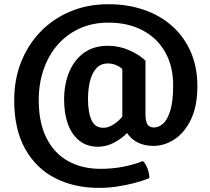

<svg xmlns="http://www.w3.org/2000/svg" viewBox="-20 -700 997 912"><path d="M671 -159Q671 -124 680.5 -109.2Q690 -94.5 711 -94.5Q734.5 -94.5 755.2 -113.2Q776 -132 789.2 -175.8Q802.5 -219.5 802.5 -295Q802.5 -385.5 764.5 -452.5Q726.5 -519.5 657.2 -556Q588 -592.5 495 -592.5Q420 -592.5 359 -565Q298 -537.5 254.5 -488Q211 -438.5 187.5 -371.2Q164 -304 164 -224.5Q164 -117 200.8 -44.2Q237.5 28.5 303.5 65.2Q369.5 102 458 102Q512 102 562.5 92.5Q613 83 659 65Q673.5 79.5 681.5 102.8Q689.5 126 689.5 146Q655.5 160 615.2 170.2Q575 180.5 533 186.5Q491 192.5 450.5 192.5Q333 192.5 242.2 146.2Q151.5 100 99.5 7.2Q47.5 -85.5 47.5 -224.5Q47.5 -323 80.5 -406Q113.5 -489 173.5 -550.5Q233.5 -612 315.2 -646Q397 -680 495 -680Q586.5 -680 664 -653.2Q741.5 -626.5 798.2 -575.8Q855 -525 886.2 -453.2Q917.5 -381.5 917.5 -291.5Q917.5 -195.5 887 -132.5Q856.5 -69.5 808.8 -38.2Q761 -7 708.5 -7Q663.5 -7 630.2 -25.2Q597 -43.5 579 -75.2Q561 -107 561 -147V-372Q549 -383.5 531 -391Q513 -398.5 492 -398.5Q458.5 -398.5 437.8 -375.8Q417 -353 407.5 -314.8Q398 -276.5 398 -230.5Q398 -166.5 414.5 -129.8Q431 -93 471 -93Q492 -93 514.8 -106.2Q537.5 -119.5 556 -140.2Q574.5 -161 583.5 -183.5L625.5 -128Q613.5 -99 585.8 -70.2Q558 -41.5 521.5 -22.2Q485 -3 445 -3Q394 -3 358 -31Q322 -59 303.2 -109.2Q284.5 -159.5 284.5 -226.5Q284.5 -298.5 308.2 -356.8Q332 -415 378.5 -448.8Q425 -482.5 492 -482.5Q546 -482.5 593.5 -461.5Q641 -440.5 671 -412Z"/></svg>

Font: Signika Medium
Style: Regular
Weight: 500
Designer: Anna Giedry
Foundry: Anna Giedry
Version: Version 2.000